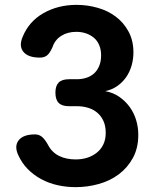

<svg xmlns="http://www.w3.org/2000/svg" viewBox="-20 -760 640 790"><path d="M73 -608Q99 -672 159 -706Q219 -740 295 -740Q339 -740 381.5 -728Q424 -716 456.5 -691.5Q489 -667 509 -630Q529 -593 529 -544Q529 -517 521.5 -490.5Q514 -464 499 -442.5Q484 -421 462.5 -406Q441 -391 413 -385Q446 -379 471 -361.5Q496 -344 513.5 -320Q531 -296 540 -266.5Q549 -237 549 -205Q549 -151 527 -110.5Q505 -70 469 -43Q433 -16 386.5 -3Q340 10 291 10Q253 10 217 2Q181 -6 149.5 -23Q118 -40 94 -64.5Q70 -89 55 -122Q38 -159 57 -183Q76 -207 124 -207Q140 -207 152 -197.5Q164 -188 177 -165Q185 -149 196.5 -137.5Q208 -126 223 -118.5Q238 -111 255.5 -107.5Q273 -104 291 -104Q317 -104 339 -111Q361 -118 378.5 -132Q396 -146 405.5 -166.5Q415 -187 415 -213Q415 -242 405.5 -262.5Q396 -283 380 -296.5Q364 -310 342.5 -316.5Q321 -323 297 -323H264Q235 -323 221.5 -336.5Q208 -350 208 -379Q208 -407 221.5 -420.5Q235 -434 264 -434H297Q316 -434 334 -439.5Q352 -445 365.5 -456.5Q379 -468 387.5 -487Q396 -506 396 -533Q396 -555 388.5 -573.5Q381 -592 367 -604Q353 -616 334.5 -622.5Q316 -629 294 -629Q258 -629 232 -612.5Q206 -596 196 -566Q185 -541 173.5 -532Q162 -523 144 -523Q96 -523 76.5 -546.5Q57 -570 73 -608Z"/></svg>

Font: Maple Mono
Style: Bold
Weight: 700
Monospace: yes
Designer: subframe7536
Version: Version 7.200